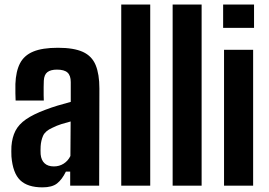

<svg xmlns="http://www.w3.org/2000/svg" viewBox="-20 -820 1187 848"><path d="M167.5 7.5Q102 7.5 69.2 -24Q36.5 -55.5 30.5 -129Q30 -139 30 -152Q30 -165 30.5 -174Q33.5 -213.5 48.2 -242.2Q63 -271 94.8 -293Q126.5 -315 180 -335Q207.5 -345.5 234 -353.5Q260.5 -361.5 292.5 -370V-457.5Q292.5 -486.5 278.2 -499.5Q264 -512.5 231.5 -512.5Q204 -512.5 189.5 -501.5Q175 -490.5 173.5 -464Q173 -455.5 172.8 -436.5Q172.5 -417.5 172.8 -399.2Q173 -381 173.5 -376H49Q48.5 -386.5 48 -407.8Q47.5 -429 48 -449Q50 -504.5 68.2 -540Q86.5 -575.5 126.8 -592.2Q167 -609 236 -609Q306 -609 346 -590.8Q386 -572.5 402.5 -532.5Q419 -492.5 419 -429L418 0H290V-62H271Q254 -27 232 -9.8Q210 7.5 167.5 7.5ZM218 -85Q242 -85 261.2 -97.2Q280.5 -109.5 291 -131L292 -283.5Q272 -278.5 251.5 -272Q231 -265.5 211 -255.5Q179.5 -241.5 170.2 -220.2Q161 -199 159.5 -174Q159 -161.5 159 -155Q159 -148.5 159.5 -138.5Q162 -112.5 176.8 -98.8Q191.5 -85 218 -85Z M515.5 0V-800H643.5V0Z M742.5 0V-800H870.5V0Z M965.5 -697V-800H1102V-697ZM969.5 0V-600H1098V0Z"/></svg>

Font: Big Shoulders
Style: Bold
Weight: 700
Designer: Patric King
Foundry: XO Type Co
Version: Version 2.002